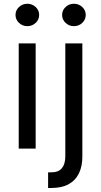

<svg xmlns="http://www.w3.org/2000/svg" viewBox="-20 -771 524 996"><path d="M77.1 0V-545.9H165V0ZM121.6 -635.3Q96.7 -635.3 78.6 -652.3Q60.5 -669.4 60.5 -693.4Q60.5 -717.8 78.6 -734.6Q96.7 -751.5 121.6 -751.5Q147 -751.5 165 -734.6Q183.1 -717.8 183.1 -693.4Q183.1 -669.4 165 -652.3Q147 -635.3 121.6 -635.3ZM318.8 -545.9H407.2V39.1Q407.7 90.8 389.6 127.9Q371.6 165 335.9 184.6Q300.3 204.1 247.1 204.1H229.5V123H245.6Q283.7 123 301.3 101.3Q318.8 79.6 318.8 39.1ZM363.3 -635.3Q338.4 -635.3 320.3 -652.3Q302.2 -669.4 302.2 -693.4Q302.2 -717.8 320.3 -734.6Q338.4 -751.5 363.3 -751.5Q388.7 -751.5 406.7 -734.6Q424.8 -717.8 424.8 -693.4Q424.8 -669.4 406.7 -652.3Q388.7 -635.3 363.3 -635.3Z"/></svg>

Font: Inter Variable
Style: Regular
Weight: 400
Designer: Rasmus Andersson
Foundry: rsms
Version: Version 4.001;git-9221beed3